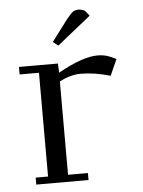

<svg xmlns="http://www.w3.org/2000/svg" viewBox="-48 -670 530 710"><g transform="rotate(-5 216.5 -315.5)"><path d="M32.2 -411.1V-439H176.8L178.2 -411.1V-404.8Q269.5 -456.1 325.2 -456.1Q351.6 -456.1 372.1 -446.8L394 -437L367.2 -377Q307.6 -394 257.8 -394Q218.8 -394 178.2 -372.1V-25.9H252V0H58.1V-25.9H104V-411.1ZM165 -520 223.1 -597.2Q239.3 -617.7 247.8 -624.3Q256.3 -630.9 270 -630.9Q275.4 -630.9 281.5 -629.2Q287.6 -627.4 291 -626L293.9 -624L309.1 -605L184.1 -504.9Z"/></g></svg>

Font: Dehuti Alt
Style: Book
Weight: 400
Version: Version 1.2